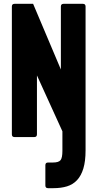

<svg xmlns="http://www.w3.org/2000/svg" viewBox="-20 -716 504 1003"><path d="M56 0Q42 0 42 -14V-682Q42 -696 56 -696H153L298 -353V-682Q298 -696 312 -696H413Q427 -696 427 -682V69Q427 126 415.5 164Q404 202 382.5 225Q361 248 330 257.5Q299 267 259 267H231Q217 267 217 253V147Q217 133 231 133H256Q286 133 296 121Q306 109 306 72V-30L173 -322V-14Q173 0 159 0Z"/></svg>

Font: AL Dynamic
Style: Bold
Weight: 700
Version: Version 1.000; ttfautohint (v1.8.2) -l 8 -r 50 -G 200 -x 14 